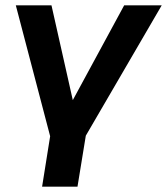

<svg xmlns="http://www.w3.org/2000/svg" viewBox="-20 -516 623 716"><path d="M137 180 167 -8 39 -496H172L255 -127H243L443 -496H583L300 -10L269 180Z"/></svg>

Font: Nunito Sans 9pt
Style: Bold Italic
Weight: 700
Italic angle: -9°
Version: Version 3.101;gftools[0.9.27]